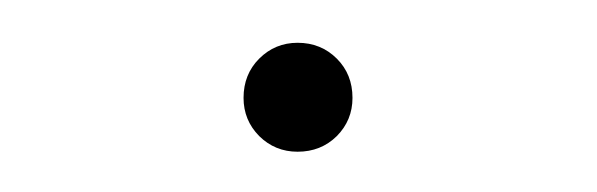

<svg xmlns="http://www.w3.org/2000/svg" viewBox="-20 -562 286 92"><path d="M122.6 -489.3Q111.8 -489.3 104.2 -496.8Q96.7 -504.4 96.7 -515.1Q96.7 -526.4 104.2 -533.9Q111.8 -541.5 122.6 -541.5Q133.8 -541.5 141.4 -533.9Q148.9 -526.4 148.9 -515.1Q148.9 -504.4 141.4 -496.8Q133.8 -489.3 122.6 -489.3Z"/></svg>

Font: Inter 20pt Thin
Style: Regular
Weight: 250
Version: Version 4.001;git-66647c0bb